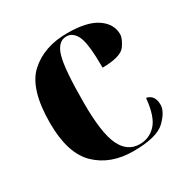

<svg xmlns="http://www.w3.org/2000/svg" viewBox="-133 -667 775 794"><g transform="rotate(-30 254.5 -270.0)"><path d="M283 10Q396 10 436 -29Q476 -68 476 -100Q476 -148 438 -155Q430 -70 398.5 -36Q367 -2 321 -2Q262 -2 233.5 -62Q205 -122 205 -264Q205 -425 221.5 -482.5Q238 -540 279 -540Q311 -540 328 -503.5Q345 -467 345 -353Q433 -354 455 -385Q477 -416 477 -437Q477 -486 430.5 -518Q384 -550 289 -550Q178 -550 110 -488Q42 -426 42 -263Q42 -118 108.5 -54Q175 10 283 10Z"/></g></svg>

Font: Noto Serif Display SemiCondensed Extra
Style: Regular
Weight: 800
Width: 4
Designer: Monotype Design Team
Foundry: Monotype Imaging Inc.
Version: Version 1.900